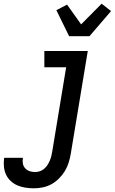

<svg xmlns="http://www.w3.org/2000/svg" viewBox="-81 -796 621 1039"><path d="M103 223Q79 223 56.5 219.5Q34 216 14 207.5Q-6 199 -22 184.5Q-38 170 -47.5 150.5Q-57 131 -59.5 108Q-62 85 -59 62L-58 58H43V60Q40 76 43 90.5Q46 105 56 115.5Q66 126 80 130.5Q94 135 109 135Q122 135 135 130.5Q148 126 158.5 117Q169 108 176.5 96Q184 84 189 72Q194 60 197 47.5Q200 35 202 22L277 -432H159V-520H394L302 36Q298 60 290.5 84Q283 108 270 129.5Q257 151 238 170Q219 189 197 201Q175 213 150.5 218Q126 223 103 223ZM293 -600 224 -741 282 -771 358 -664 469 -776 520 -736 403 -600Z"/></svg>

Font: Iosevka Term Curly SmBd Obl
Style: Regular
Weight: 600
Italic angle: -9°
Designer: Belleve Invis
Foundry: Belleve Invis
Version: Version 32.3.0